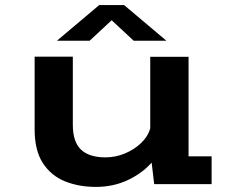

<svg xmlns="http://www.w3.org/2000/svg" viewBox="-20 -723 915 754"><path d="M356.5 11Q289 11 234.5 -11.2Q180 -33.5 148 -83Q116 -132.5 116 -215.5V-500.5H266V-233Q266 -166 298 -135.5Q330 -105 394.5 -105Q433.5 -105 470.2 -120.2Q507 -135.5 534 -161.2Q561 -187 570 -219V-500H720.5V-109H811V0H585.5L575.5 -84.5Q538.5 -42.5 481.8 -15.8Q425 11 356.5 11ZM203.5 -563 369.5 -703H467.5L633.5 -563H505L418.5 -643.5L332 -563Z"/></svg>

Font: Trispace SemiExpanded SemiBold
Style: Regular
Weight: 600
Width: 6
Designer: Tyler Finck
Foundry: Etcetera Type Company
Version: Version 1.210; ttfautohint (v1.8.3)